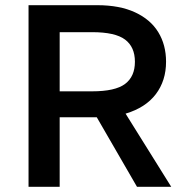

<svg xmlns="http://www.w3.org/2000/svg" viewBox="-20 -720 725 740"><path d="M90 -700H355Q441 -700 500.5 -672.5Q560 -645 590 -596Q620 -547 620 -482Q620 -409 580.5 -357Q541 -305 464 -282L640 0H508L353 -268H210V0H90ZM500 -482Q500 -539 462 -567.5Q424 -596 335 -596H210V-368H335Q424 -368 462 -396.5Q500 -425 500 -482Z"/></svg>

Font: .
Style: 
Weight: 500
Designer: A.Korolkova, Vitaly Kuzmin
Foundry: ParaType Ltd
Version: Version 1.000; Glyphs 3.2, build 3192.0